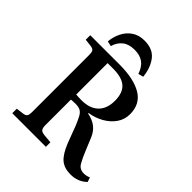

<svg xmlns="http://www.w3.org/2000/svg" viewBox="-258 -1078 1236 1236"><g transform="rotate(45 360.5 -459.5)"><path d="M601 14Q543 14 509 -15Q475 -44 446 -116L402 -233Q387 -269 375.5 -290.5Q364 -312 348 -321.5Q332 -331 303 -331Q279 -331 262 -329V-98Q262 -72 269.5 -61Q277 -50 299 -47L363 -41V0H57V-41L111 -48Q129 -51 135.5 -61Q142 -71 142 -99V-616Q142 -640 135.5 -650Q129 -660 108 -663L57 -669V-710H324Q454 -710 526 -667Q598 -624 598 -532Q598 -483 571 -444.5Q544 -406 499.5 -381Q455 -356 403 -348V-344Q452 -334 481.5 -310.5Q511 -287 528 -245L563 -160Q583 -111 601 -81Q619 -51 657 -51Q679 -51 703 -61L713 -30Q668 14 601 14ZM313 -374Q388 -374 428 -413Q468 -452 468 -523Q468 -596 430.5 -629Q393 -662 314 -662H263V-376Q279 -375 291.5 -374.5Q304 -374 313 -374ZM329 -933Q406 -933 443 -884Q480 -835 487 -762L452 -753Q436 -801 405.5 -823.5Q375 -846 325 -846Q274 -846 243 -821.5Q212 -797 200 -754L165 -762Q169 -807 188.5 -846Q208 -885 243 -909Q278 -933 329 -933Z"/></g></svg>

Font: Literata 36pt Medium
Style: Regular
Weight: 500
Designer: Latin by Veronika Burian and Jose Scaglione. Greek by Irene Vlachou. Cyrillic by Vera Evstafieva.
Foundry: TypeTogether
Version: Version 3.002